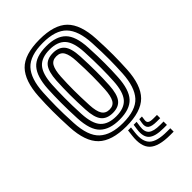

<svg xmlns="http://www.w3.org/2000/svg" viewBox="-243 -691 968 968"><g transform="rotate(-45 241.0 -206.5)"><path d="M241.5 10Q137.8 10 89.5 -36.5Q41.2 -83 35.8 -190.8Q32.5 -257 32.5 -307.5Q32.5 -358 35.5 -410Q41.5 -514 87.6 -562Q133.8 -610 241.5 -610Q346 -610 393.4 -563.1Q440.8 -516.2 446.2 -410Q449.8 -342 449.5 -291.4Q449.2 -240.8 446.5 -191Q440.5 -84.5 393.5 -37.2Q346.5 10 241.5 10ZM241.5 -14Q333.2 -14 372.2 -57.1Q411.2 -100.2 416.5 -192.8Q419.2 -242 419.5 -290.4Q419.8 -338.8 416.2 -408.8Q411.5 -502.5 371.1 -544.2Q330.8 -586 241.5 -586Q150.5 -586 110.6 -543.8Q70.8 -501.5 65.5 -408.2Q63 -362.5 62.5 -312.9Q62 -263.2 65.8 -191.2Q70.8 -93.5 113.5 -53.8Q156.2 -14 241.5 -14ZM241.5 -38Q171.5 -38 135.6 -72.5Q99.8 -107 95.5 -194.2Q92.5 -254.2 92.6 -307.6Q92.8 -361 95.2 -405.2Q100 -487 132.8 -524.5Q165.5 -562 241.5 -562Q312.8 -562 347.4 -527Q382 -492 386.2 -408.2Q389.8 -341.2 389.6 -291.4Q389.5 -241.5 386.8 -195.8Q382 -111 348.5 -74.5Q315 -38 241.5 -38ZM241.5 -62Q299.2 -62 326 -93.2Q352.8 -124.5 356.8 -196.8Q359.2 -238 359.5 -289.4Q359.8 -340.8 356.5 -405Q353 -477.2 325.6 -507.6Q298.2 -538 241.5 -538Q183.2 -538 156.4 -507Q129.5 -476 125.2 -404.2Q123 -364.5 122.6 -312.9Q122.2 -261.2 125.5 -195.5Q129.2 -122.5 157 -92.2Q184.8 -62 241.5 -62ZM241.5 -86Q199.2 -86 178.9 -111.5Q158.5 -137 155.5 -197Q152.5 -256 152.5 -304.4Q152.5 -352.8 155.2 -403Q158.8 -462.5 178.6 -488.2Q198.5 -514 241.5 -514Q282.2 -514 302.9 -489.4Q323.5 -464.8 326.5 -404Q329.5 -343.8 329.5 -293.6Q329.5 -243.5 326.8 -198Q323.5 -138 303.6 -112Q283.8 -86 241.5 -86ZM241.5 -110Q269.8 -110 282 -131.9Q294.2 -153.8 296.8 -199.5Q299.2 -242 299.5 -289.8Q299.8 -337.5 296.5 -402.5Q294.5 -446.5 282.2 -468.2Q270 -490 241.5 -490Q212.8 -490 200.4 -468.5Q188 -447 185.2 -401.5Q182.5 -353.5 182.5 -307.5Q182.5 -261.5 185.5 -198Q187.8 -151.2 200.9 -130.6Q214 -110 241.5 -110ZM254 30 250 63Q243 121.8 270 147.4Q297 173 367 173H391.2V197H367Q284.2 197 252.2 165.9Q220.2 134.8 229 63L233 30ZM332 30 329 53Q327.2 66.5 335.8 72.2Q344.2 78 367 78H391.2V101H367Q331.5 101 318 89.9Q304.5 78.8 309 53L313 30ZM294 30 290 58Q284.8 94 302.6 109.5Q320.5 125 367 125H391.2V149H367Q307.5 149 284.8 127.9Q262 106.8 269 58L273 30Z"/></g></svg>

Font: Big Shoulders Inline Display Black
Style: Regular
Weight: 900
Designer: Patric King
Foundry: XO Type Co
Version: Version 1.000